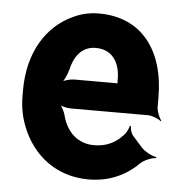

<svg xmlns="http://www.w3.org/2000/svg" viewBox="-45 -581 594 633"><g transform="rotate(5 252.5 -264.0)"><path d="M258 -538C226 -538 197 -531 171 -518C87 -479 30 -390 30 -265V-246C30 -211 36 -178 48 -147C83 -55 162 10 270 10C339 10 394 -16 435 -57C447 -69 474 -80 486 -79L487 -83C474 -84 447 -98 436 -111L405 -146C398 -154 394 -169 395 -177L391 -178C390 -170 382 -153 374 -146C351 -120 320 -104 279 -104C224 -104 188 -140 174 -192C171 -206 160 -226 152 -233L151 -229C159 -223 178 -218 192 -218H447C461 -218 483 -209 491 -202L493 -204C486 -212 477 -234 477 -248V-278C477 -434 400 -538 258 -538ZM338 -326V-320C338 -317 338 -311 340 -310L342 -312C341 -314 335 -314 332 -314H196C182 -314 159 -308 151 -301L153 -297C161 -305 172 -328 176 -344C186 -389 211 -424 257 -424C309 -424 338 -387 338 -326Z"/></g></svg>

Font: Asimov
Style: EdgeNar
Weight: 500
Designer: Google
Version: Version 2.000980: 2014